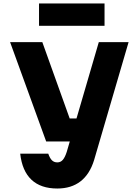

<svg xmlns="http://www.w3.org/2000/svg" viewBox="-20 -862 790 1102"><path d="M38 -620H223L380 -182H483L445 -50H245ZM718 -620 520 57Q495 138 442 179Q389 220 309 220Q214 220 160.5 169.5Q107 119 96 20H257Q266 46 278 58Q290 70 309 70Q328 70 340.5 55.5Q353 41 363 10L547 -620ZM204 -714V-842H580V-714Z"/></svg>

Font: Martian Mono SemiExpanded ExtraBold
Style: Regular
Weight: 800
Width: 6
Designer: Roman Shamin
Foundry: Evil Martians
Version: Version 1.000